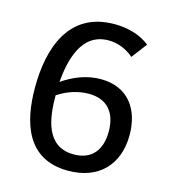

<svg xmlns="http://www.w3.org/2000/svg" viewBox="-104 -758 770 857"><g transform="rotate(15 281.5 -329.0)"><path d="M288 14C428 14 513 -72 513 -211C513 -330 451 -419 325 -419C261 -419 201 -395 149 -359C158 -460 187 -595 314 -595C357 -595 398 -578 430 -550L484 -621C439 -657 379 -672 321 -672C108 -672 50 -487 50 -307C50 -146 97 14 288 14ZM148 -297C190 -325 240 -342 290 -342C378 -342 419 -286 419 -202C419 -120 380 -63 294 -63C163 -63 148 -196 148 -297Z"/></g></svg>

Font: Logix
Style: Regular
Weight: 400
Designer: Michael Lee Finney
Version: Version 1.06